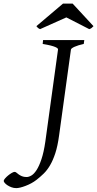

<svg xmlns="http://www.w3.org/2000/svg" viewBox="-149 -832 526 1039"><path d="M304.2 -594.2Q273.4 -587.4 254.9 -579.1Q236.3 -570.8 234.9 -564L170.9 -100.1Q163.1 -42 150.4 -3.2Q137.7 35.6 121.8 62.5Q106 89.4 87.4 107.4Q68.8 125.5 48.8 141.1Q35.6 151.4 20.3 159.7Q4.9 168 -10.5 173.8Q-25.9 179.7 -39.1 182.9Q-52.2 186 -61 186Q-74.7 186 -86.9 181.4Q-99.1 176.8 -108.4 170.7Q-117.7 164.6 -123.3 158Q-128.9 151.4 -128.9 147Q-128.9 142.1 -121.8 133.8Q-114.7 125.5 -105.2 117.7Q-95.7 109.9 -85.7 104Q-75.7 98.1 -69.8 98.1Q-64.9 98.1 -59.8 102.5Q-54.7 106.9 -47.6 112.1Q-40.5 117.2 -30.3 121.6Q-20 126 -4.9 126Q6.8 126 21 117.7Q35.2 109.4 49.1 87.9Q63 66.4 75.4 29.3Q87.9 -7.8 96.2 -64.9L165 -564Q165.5 -566.9 162.4 -570.3Q159.2 -573.7 150.1 -577.6Q141.1 -581.5 124.8 -585.7Q108.4 -589.8 82 -594.2L84 -615.2H307.1ZM356.9 -690.4Q350.1 -683.6 346.4 -680.4Q342.8 -677.2 334 -674.3L210 -737.8L67.9 -674.3Q64 -676.3 61.5 -677.5Q59.1 -678.7 57.1 -680.4Q55.2 -682.1 53 -684.6Q50.8 -687 47.9 -690.4L191.9 -812.5H244.1Z"/></svg>

Font: Akkhara
Style: Italic
Weight: 400
Italic angle: -7°
Designer: J. Victor Gaultney
Version: Version 1.00 June 13, 2006, initial release